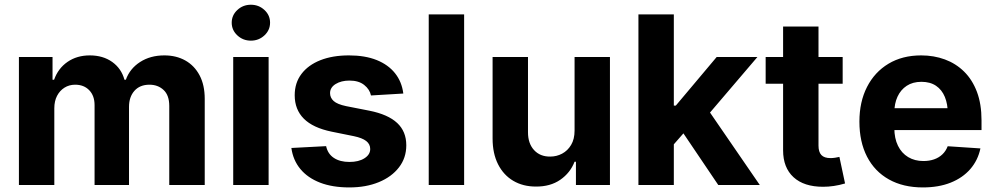

<svg xmlns="http://www.w3.org/2000/svg" viewBox="-20 -789 4243 819"><path d="M60.7 0V-545.9H204.1V-448.8H210.7Q227.8 -497.2 268 -525Q308.1 -552.7 363.1 -552.7Q419.4 -552.7 458.7 -524.7Q497.9 -496.6 510.9 -448.8H516.8Q533.6 -496 577.4 -524.4Q621.2 -552.7 681.1 -552.7Q731.9 -552.7 770.7 -530.9Q809.5 -509 831.4 -467.6Q853.3 -426.3 853.3 -367V0H702V-337.1Q702 -382.7 677.8 -405.2Q653.7 -427.7 617.6 -427.7Q576.6 -427.7 553.4 -401.6Q530.3 -375.5 530.3 -333.2V0H383.4V-340.6Q383.4 -380.6 360.6 -404.2Q337.9 -427.7 300.6 -427.7Q275.2 -427.7 255.1 -415.1Q235 -402.5 223.3 -380.1Q211.7 -357.7 211.7 -327.3V0Z M974.8 0V-545.9H1125.8V0ZM1050.2 -615.6Q1016.4 -615.6 992.4 -638.1Q968.4 -660.5 968.4 -692.2Q968.4 -724.1 992.4 -746.4Q1016.4 -768.8 1050.2 -768.8Q1084 -768.8 1108 -746.4Q1132 -724.1 1132 -692.3Q1132 -660.5 1108 -638.1Q1084 -615.6 1050.2 -615.6Z M1700.4 -390 1562.5 -381.8Q1557 -407.9 1533.5 -426.6Q1510.1 -445.3 1470.7 -445.3Q1435.5 -445.3 1411.7 -430.6Q1387.9 -415.9 1387.9 -391.8Q1387.9 -372 1403.3 -358.1Q1418.7 -344.2 1456.4 -336.3L1555.7 -316.8Q1634.9 -301 1674 -264.6Q1713.1 -228.3 1713.1 -169.3Q1713.1 -115.4 1681.8 -75Q1650.6 -34.5 1595.8 -12Q1541.1 10.5 1470.3 10.5Q1397.9 10.5 1345.2 -9.9Q1292.4 -30.4 1261.2 -68.1Q1230 -105.9 1222.9 -157.8L1371.1 -165.6Q1378.2 -132.5 1404.2 -115.4Q1430.2 -98.2 1470.5 -98.2Q1510.2 -98.2 1534.7 -113.9Q1559.2 -129.5 1559.2 -153.3Q1559.2 -174.2 1542.1 -187.5Q1525 -200.8 1489.3 -208.2L1394.9 -227.3Q1315 -243.7 1276.1 -282.7Q1237.1 -321.7 1237.1 -382.8Q1237.1 -435.6 1265.9 -473.6Q1294.6 -511.6 1346.6 -532.2Q1398.6 -552.7 1468.4 -552.7Q1537.2 -552.7 1586.7 -532.9Q1636.1 -513 1665.1 -476.6Q1694.1 -440.2 1700.4 -390Z M1959.8 -727.5V0H1808.8V-727.5Z M2430.9 -232V-545.9H2581.8V0H2436.7V-99.2H2430.9Q2412.5 -51.6 2369.9 -22.1Q2327.2 7.3 2265.8 6.8Q2211 6.8 2169.4 -17.7Q2127.8 -42.3 2104.5 -88.3Q2081.2 -134.4 2081.2 -198V-545.9H2232.2V-224.6Q2232.2 -177 2258.1 -148.8Q2284 -120.6 2327.1 -121.1Q2354.3 -121.1 2377.8 -133.6Q2401.4 -146.1 2416.1 -170.8Q2430.9 -195.6 2430.9 -232Z M2840 -157V-338.5H2862.7L3037.1 -545.9H3210.9L2976.4 -271.1H2939.8ZM2703.3 0V-727.5H2854.3V0ZM3043.8 0 2883.6 -237.3 2984.2 -344.5 3220.9 0Z M3574.5 -545.9V-431.8H3246V-545.9ZM3320.4 -675.8H3471.4V-168Q3471.4 -140.7 3483.7 -127.7Q3496 -114.6 3522.9 -114.6Q3531.5 -114.6 3542.3 -116.2Q3553.1 -117.8 3560.6 -119.7L3584.7 -6.4Q3559.8 0.9 3536.6 4.3Q3513.5 7.7 3490.8 7.7Q3409.4 7.7 3364.9 -33.1Q3320.4 -73.9 3320.4 -147.9Z M3916.6 10.5Q3832.7 10.5 3771.8 -23.6Q3710.9 -57.7 3678.4 -120.8Q3645.9 -183.9 3645.9 -270.3Q3645.9 -354.6 3678.4 -418.1Q3710.8 -481.6 3770 -517.2Q3829.2 -552.7 3909.4 -552.7Q3963.6 -552.7 4010.4 -535.5Q4057.2 -518.3 4092.4 -483.7Q4127.5 -449.2 4147.2 -397.3Q4166.8 -345.3 4166.8 -275.6V-234.2H3706.1V-327.5H4093.6L4023 -303.1Q4023 -344.9 4010.4 -375.5Q3997.7 -406.2 3972.7 -423.1Q3947.7 -440 3910.5 -440Q3873.4 -440 3847.7 -423Q3821.9 -406 3808.4 -376.5Q3794.9 -347.1 3794.9 -309V-243Q3794.9 -198.8 3810.4 -167.3Q3825.9 -135.7 3853.9 -118.9Q3881.9 -102.1 3918.9 -102.1Q3944 -102.1 3964.6 -109.3Q3985.2 -116.5 4000 -130.7Q4014.8 -144.8 4022.5 -165.2L4162.1 -155.9Q4151.5 -105.5 4119.1 -68Q4086.7 -30.6 4035.4 -10Q3984.1 10.5 3916.6 10.5Z"/></svg>

Font: Inter
Style: Regular
Weight: 400
Designer: Rasmus Andersson
Foundry: rsms
Version: Version 4.000;git-8c9346024